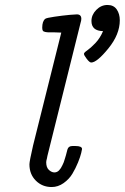

<svg xmlns="http://www.w3.org/2000/svg" viewBox="-20 -752 505 777"><path d="M99.1 -86.9Q99.1 -99.1 113.8 -163.1L228 -620.1Q214.8 -621.1 200 -621.1Q185.1 -621.1 178 -621.1Q170.9 -621.1 163.3 -622.6Q155.8 -624 153.3 -627.9Q150.9 -631.8 150.9 -640.1Q150.9 -666 163.1 -675.8Q168 -679.7 200 -684.3Q231.9 -689 262.2 -691.9L291 -693.8Q309.1 -693.8 309.1 -675.8Q309.1 -668.9 306.2 -660.2L171.9 -121.1L169.9 -110.8Q167 -101.1 167 -95.2Q167 -74.2 178 -64.2Q189 -54.2 200.2 -54.2Q205.1 -54.2 210 -56.2Q214.8 -58.1 219 -62.5Q223.1 -66.9 226.1 -71.5Q229 -76.2 232.4 -83Q235.8 -89.8 238 -95.5Q240.2 -101.1 242.7 -110.1Q245.1 -119.1 246.6 -123Q248 -127 250 -136Q252 -145 252.9 -147Q256.8 -161.1 272.9 -161.1H285.2Q312 -161.1 312 -148.9Q312 -147 308.6 -132.6Q305.2 -118.2 295.7 -94.5Q286.1 -70.8 272.9 -48.8Q259.8 -26.9 237.3 -11Q214.8 4.9 189 4.9Q150.9 4.9 125 -21Q99.1 -46.9 99.1 -86.9ZM319.8 -534.2Q319.8 -539.1 333 -548.1Q346.2 -557.1 365.5 -577.1Q384.8 -597.2 397 -626Q350.1 -627 350.1 -667Q350.1 -691.9 369.6 -711.9Q389.2 -731.9 415 -731.9Q439.9 -731.9 452.4 -713.9Q464.8 -695.8 464.8 -669.9Q464.8 -612.8 418.5 -555.9Q372.1 -499 349.1 -499Q342.3 -499 331.1 -513.7Q319.8 -528.3 319.8 -534.2Z"/></svg>

Font: CMU Concrete
Style: Italic
Weight: 500
Italic angle: -14.04°
Version: Version 0.7.0